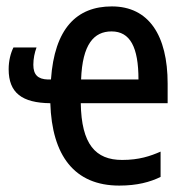

<svg xmlns="http://www.w3.org/2000/svg" viewBox="-20 -569 570 599"><path d="M352 10C408 10 448 -1 481 -17V-96C449 -82 414 -70 361 -70C278 -70 234 -119 232 -247H503V-308C503 -459 444 -549 329 -549C219 -549 150 -480 139 -321H129C98 -322 84 -336 84 -367C84 -386 88 -405 94 -421H22C13 -403 7 -379 7 -353C7 -279 49 -248 137 -247C142 -84 212 10 352 10ZM412 -321H233C237 -431 273 -471 328 -471C386 -471 412 -422 412 -321Z"/></svg>

Font: Noto Sans Mono Condensed Medium
Style: Regular
Weight: 500
Width: 3
Designer: Monotype Design Team
Foundry: Monotype Imaging Inc.
Version: Version 2.014